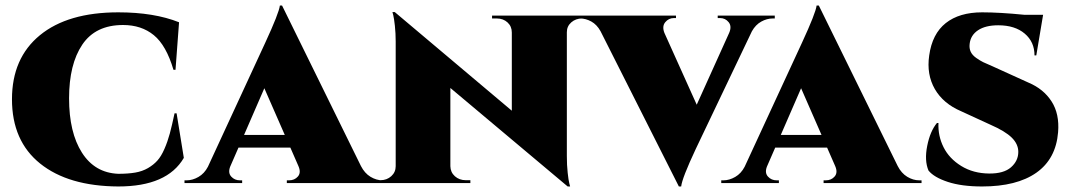

<svg xmlns="http://www.w3.org/2000/svg" viewBox="-20 -656 3847 688"><path d="M605.5 -250H612.8L638.7 -90.3Q579.1 12.2 403.8 12.2Q225.1 11.2 124 -69.8Q22.9 -150.9 22.9 -300.3Q22.9 -447.8 123 -529.8Q223.1 -611.8 403.8 -611.8Q532.2 -611.8 621.6 -576.2L608.9 -405.8H601.6Q575.7 -493.7 531.2 -530Q486.8 -566.4 420.9 -566.4Q322.3 -566.4 274.9 -496.1Q227.5 -425.8 227.5 -303.7Q227.5 -181.2 273.7 -108.9Q319.8 -36.6 403.8 -33.2Q439 -33.2 464.6 -37.6Q490.2 -42 510.3 -53.7Q530.3 -65.4 543.9 -80.6Q557.6 -95.7 569.1 -122.1Q580.6 -148.4 588.4 -177.2Q596.2 -206.1 605.5 -250Z M990.7 -636.2 1273.4 -61Q1286.6 -35.2 1307.6 -22.5Q1328.6 -9.8 1351.1 -9.8H1358.9V0H1007.8V-9.8H1015.6Q1035.6 -9.8 1047.6 -23.7Q1059.6 -37.6 1049.3 -61L1020.5 -127H834.5L804.7 -58.6Q796.4 -36.6 808.6 -23.2Q820.8 -9.8 839.8 -9.8H847.7V0H641.1V-9.8H648.9Q669.9 -9.8 691.2 -22Q712.4 -34.2 725.1 -58.6L930.7 -503.4Q979.5 -608.9 982.9 -636.2ZM854.5 -172.4H1000.5L927.2 -339.8Z M1743.2 -600.1H2083V-589.8H2065.9Q2043 -589.8 2027.1 -575.9Q2011.2 -562 2011.2 -540.5V-96.7Q2011.2 -64 2014.2 -36.9Q2017.1 -9.8 2020 1L2022.9 12.2H2014.2L1593.8 -340.8V-60.5Q1594.2 -38.6 1610.1 -24.4Q1626 -10.3 1648.9 -10.3H1665.5V0H1327.1V-10.3H1343.3Q1366.2 -10.3 1382.1 -24.7Q1397.9 -39.1 1397.9 -60.5V-507.3Q1397.9 -537.1 1395 -563.5Q1392.1 -589.8 1389.2 -601.6L1386.2 -612.8H1394.5L1814 -259.3V-539.6Q1814 -561.5 1798.6 -575.7Q1783.2 -589.8 1760.3 -589.8H1743.2Z M2551.8 -600.1H2756.3V-589.8H2749Q2728 -589.8 2707.8 -578.6Q2687.5 -567.4 2674.3 -543.9L2473.1 -122.1Q2423.8 -17.1 2420.9 12.2H2412.6L2131.8 -544.4Q2118.7 -567.9 2098.9 -578.9Q2079.1 -589.8 2058.6 -589.8H2051.8V-600.1H2402.3V-591.3H2395Q2376 -591.3 2363.8 -576.4Q2351.6 -561.5 2360.8 -538.1L2476.6 -280.8L2592.8 -538.1Q2603 -561.5 2591.1 -576.4Q2579.1 -591.3 2560.1 -591.3H2551.8Z M2914.1 -636.2 3196.8 -61Q3210 -35.2 3231 -22.5Q3252 -9.8 3274.4 -9.8H3282.2V0H2931.2V-9.8H2939Q2959 -9.8 2970.9 -23.7Q2982.9 -37.6 2972.7 -61L2943.8 -127H2757.8L2728 -58.6Q2719.7 -36.6 2731.9 -23.2Q2744.1 -9.8 2763.2 -9.8H2771V0H2564.5V-9.8H2572.3Q2593.3 -9.8 2614.5 -22Q2635.7 -34.2 2648.4 -58.6L2854 -503.4Q2902.8 -608.9 2906.2 -636.2ZM2777.8 -172.4H2923.8L2850.6 -339.8Z M3535.6 -418.9 3665.5 -359.9Q3719.2 -337.4 3748 -292.7Q3776.9 -248 3771.5 -182.1Q3763.7 -86.4 3693.6 -37.1Q3623.5 12.2 3499 12.2Q3425.8 12.2 3376.2 -4.2Q3326.7 -20.5 3307.1 -44.9Q3292 -80.6 3302.5 -133.3Q3313 -186 3337.4 -215.3H3342.8Q3340.8 -168.9 3361.1 -128.4Q3381.3 -87.9 3424.3 -61.3Q3467.3 -34.7 3524.4 -34.2Q3576.7 -33.7 3602.8 -56.6Q3628.9 -79.6 3628.9 -111.8Q3628.9 -139.6 3605.5 -162.8Q3582 -186 3529.3 -209L3424.3 -257.3Q3359.9 -284.7 3329.8 -336.9Q3299.8 -389.2 3309.6 -457Q3320.3 -534.7 3368.9 -573.2Q3417.5 -611.8 3499.5 -611.8Q3561.5 -611.8 3650.4 -603H3717.8L3693.4 -457.5H3687Q3687 -505.9 3651.9 -535.6Q3616.7 -565.4 3557.1 -565.4Q3511.2 -565.4 3484.6 -547.6Q3458 -529.8 3454.6 -499Q3452.6 -482.9 3458.3 -470.7Q3463.9 -458.5 3478 -448.5Q3492.2 -438.5 3503.4 -433.1Q3514.6 -427.7 3535.6 -418.9Z"/></svg>

Font: Cinzel Black
Style: Regular
Weight: 900
Designer: Natanael Gama
Version: Version 1.001;PS 001.001;hotconv 1.0.56;makeotf.lib2.0.21325